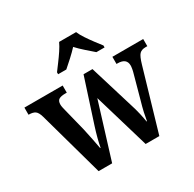

<svg xmlns="http://www.w3.org/2000/svg" viewBox="-166 -942 1129 1117"><g transform="rotate(-30 398.0 -383.0)"><path d="M67 -435Q58 -467 43.5 -477.5Q29 -488 1 -488H-1V-536H256V-488H245Q217 -488 203 -479.5Q189 -471 189 -446Q189 -438 191.5 -426Q194 -414 197 -403L234 -255Q242 -219 250.5 -177.5Q259 -136 263 -112H266Q270 -136 279 -170.5Q288 -205 299 -239L394 -532H454L544 -237Q555 -203 563 -168Q571 -133 574 -111H577Q581 -136 587.5 -165.5Q594 -195 606 -236L648 -389Q652 -402 654.5 -416.5Q657 -431 657 -439Q657 -488 597 -488H590V-536H797V-488H785Q758 -488 744 -473.5Q730 -459 716 -410L596 0H504L394 -372L279 0H188ZM266 -619Q280 -638 299.5 -664Q319 -690 337 -717Q355 -744 365 -766H479Q488 -744 506 -717Q524 -690 543.5 -664Q563 -638 578 -619V-606H523Q501 -625 471.5 -651Q442 -677 421 -700Q400 -677 371.5 -651Q343 -625 321 -606H266Z"/></g></svg>

Font: Noto Serif SemiCondensed SemiBold
Style: Regular
Weight: 600
Width: 4
Designer: Monotype Design Team
Foundry: Monotype Imaging Inc.
Version: Version 2.013; ttfautohint (v1.8.4.7-5d5b)